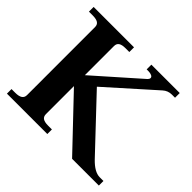

<svg xmlns="http://www.w3.org/2000/svg" viewBox="-163 -898 1096 1096"><g transform="rotate(45 385.0 -350.0)"><path d="M758 -37V0H542L256 -301V-75Q256 -55 269.5 -46Q283 -37 311 -37H342V0H16V-37H46Q75 -37 89 -46.5Q103 -56 103 -75V-624Q103 -644 89 -653Q75 -662 46 -662H16V-700H342V-662H311Q283 -662 269.5 -653Q256 -644 256 -624V-389L525 -627Q533 -635 533 -643Q533 -652 522 -657Q511 -662 497 -662H482V-700H711V-662H686Q654 -662 631 -641L351 -391L636 -89Q686 -37 728 -37Z"/></g></svg>

Font: Taviraj DemiBold
Style: Regular
Weight: 600
Designer: Katatrad Team
Foundry: CadsonDemak
Version: Version 1.030